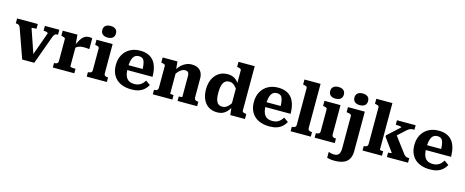

<svg xmlns="http://www.w3.org/2000/svg" viewBox="-46 -1628 6584 2718"><g transform="rotate(15 3245.5 -269.0)"><path d="M489 -449Q489 -454 480 -459Q471 -464 457.5 -467Q444 -470 427 -470H423V-540H635V-468H630Q614 -468 602.5 -463.5Q591 -459 582.5 -448Q574 -437 566 -418L413 3H236L85 -423Q79 -441 70.5 -450.5Q62 -460 50 -464Q38 -468 21 -468H16V-540H319V-470H314Q298 -470 283 -469Q268 -468 258.5 -466.5Q249 -465 249 -461L387 -59L362 -95Z M1116 -544V-385Q1108 -386 1094.5 -387.5Q1081 -389 1065.5 -390Q1050 -391 1036 -391Q1014 -391 994.5 -388Q975 -385 958.5 -378Q942 -371 928 -360.5Q914 -350 901 -333L898 -371Q922 -428 945.5 -468Q969 -508 999.5 -529Q1030 -550 1075 -550Q1089 -550 1100 -548Q1111 -546 1116 -544ZM684 0V-66H687Q714 -66 729 -76.5Q744 -87 744 -116V-431Q744 -441 738.5 -447Q733 -453 722 -456.5Q711 -460 693 -464L684 -466V-540H900L914 -384L920 -387V-80Q920 -74 930.5 -71Q941 -68 957 -67Q973 -66 988 -66H999V0Z M1323 -610Q1277 -610 1250 -632Q1223 -654 1223 -696Q1223 -738 1250 -759.5Q1277 -781 1323 -781Q1369 -781 1396 -759.5Q1423 -738 1423 -696Q1423 -654 1396 -632Q1369 -610 1323 -610ZM1416 -540V-114Q1416 -86 1431.5 -76Q1447 -66 1474 -66H1476V0H1181V-66H1183Q1210 -66 1225.5 -76Q1241 -86 1241 -114V-431Q1241 -447 1228.5 -453Q1216 -459 1189 -464L1180 -466V-540Z M1710 -267Q1710 -214 1719.5 -177Q1729 -140 1747.5 -117Q1766 -94 1794 -83.5Q1822 -73 1859 -73Q1897 -73 1924.5 -85Q1952 -97 1972.5 -117.5Q1993 -138 2008 -163L2075 -116Q2054 -76 2021 -47Q1988 -18 1943 -3Q1898 12 1837 12Q1745 12 1677.5 -20Q1610 -52 1573 -114.5Q1536 -177 1536 -266Q1536 -352 1571.5 -416Q1607 -480 1671 -515.5Q1735 -551 1818 -551Q1885 -551 1934 -531Q1983 -511 2015.5 -472Q2048 -433 2064.5 -374.5Q2081 -316 2082 -238H1668V-309H1940L1919 -281Q1918 -338 1912 -375Q1906 -412 1895 -433Q1884 -454 1865.5 -462.5Q1847 -471 1821 -471Q1795 -471 1774.5 -460.5Q1754 -450 1739.5 -426.5Q1725 -403 1717.5 -363.5Q1710 -324 1710 -267Z M2149 0V-66H2152Q2170 -66 2182.5 -70.5Q2195 -75 2202 -86Q2209 -97 2209 -116V-431Q2209 -442 2203.5 -447.5Q2198 -453 2187 -456.5Q2176 -460 2158 -464L2149 -466V-540H2366L2378 -418L2385 -415V-75Q2385 -72 2393 -70Q2401 -68 2412 -67Q2423 -66 2432 -66H2436V0ZM2799 0H2512V-66H2515Q2525 -66 2536 -66.5Q2547 -67 2555 -69.5Q2563 -72 2563 -75V-381Q2563 -403 2557.5 -418Q2552 -433 2539 -440.5Q2526 -448 2504 -448Q2480 -448 2456 -434.5Q2432 -421 2408.5 -395Q2385 -369 2360 -328L2363 -407Q2385 -451 2417.5 -483Q2450 -515 2490.5 -533Q2531 -551 2576 -551Q2628 -551 2664 -532.5Q2700 -514 2719.5 -477.5Q2739 -441 2739 -387V-116Q2739 -97 2746 -86Q2753 -75 2765.5 -70.5Q2778 -66 2796 -66H2799Z M3440 -106Q3440 -90 3453.5 -84Q3467 -78 3493 -74L3500 -72V0H3285L3271 -122L3264 -113V-650Q3264 -660 3258 -666Q3252 -672 3240 -675.5Q3228 -679 3211 -683L3202 -685V-758H3440ZM3102 -550Q3151 -550 3188 -532.5Q3225 -515 3253 -481Q3281 -447 3301 -399L3300 -327Q3273 -370 3251 -398Q3229 -426 3205.5 -440Q3182 -454 3150 -454Q3121 -454 3100 -442Q3079 -430 3065.5 -406Q3052 -382 3045.5 -346.5Q3039 -311 3039 -264Q3039 -219 3044.5 -185.5Q3050 -152 3062.5 -129.5Q3075 -107 3094.5 -96Q3114 -85 3142 -85Q3173 -85 3197.5 -99Q3222 -113 3246.5 -144Q3271 -175 3300 -225L3301 -151Q3277 -100 3248 -63.5Q3219 -27 3181.5 -8Q3144 11 3093 11Q3018 11 2965.5 -23.5Q2913 -58 2885.5 -120Q2858 -182 2858 -264Q2858 -347 2887.5 -411.5Q2917 -476 2972 -513Q3027 -550 3102 -550Z M3733 -267Q3733 -214 3742.5 -177Q3752 -140 3770.5 -117Q3789 -94 3817 -83.5Q3845 -73 3882 -73Q3920 -73 3947.5 -85Q3975 -97 3995.5 -117.5Q4016 -138 4031 -163L4098 -116Q4077 -76 4044 -47Q4011 -18 3966 -3Q3921 12 3860 12Q3768 12 3700.5 -20Q3633 -52 3596 -114.5Q3559 -177 3559 -266Q3559 -352 3594.5 -416Q3630 -480 3694 -515.5Q3758 -551 3841 -551Q3908 -551 3957 -531Q4006 -511 4038.5 -472Q4071 -433 4087.5 -374.5Q4104 -316 4105 -238H3691V-309H3963L3942 -281Q3941 -338 3935 -375Q3929 -412 3918 -433Q3907 -454 3888.5 -462.5Q3870 -471 3844 -471Q3818 -471 3797.5 -460.5Q3777 -450 3762.5 -426.5Q3748 -403 3740.5 -363.5Q3733 -324 3733 -267Z M4405 -758V-114Q4405 -86 4420.5 -76Q4436 -66 4462 -66H4465V0H4169V-66H4172Q4199 -66 4214.5 -76Q4230 -86 4230 -114V-650Q4230 -660 4224.5 -666Q4219 -672 4207.5 -676Q4196 -680 4178 -683L4169 -685V-758Z M4663 -610Q4617 -610 4590 -632Q4563 -654 4563 -696Q4563 -738 4590 -759.5Q4617 -781 4663 -781Q4709 -781 4736 -759.5Q4763 -738 4763 -696Q4763 -654 4736 -632Q4709 -610 4663 -610ZM4756 -540V-114Q4756 -86 4771.5 -76Q4787 -66 4814 -66H4816V0H4521V-66H4523Q4550 -66 4565.5 -76Q4581 -86 4581 -114V-431Q4581 -447 4568.5 -453Q4556 -459 4529 -464L4520 -466V-540Z M4937 47V-431Q4937 -441 4929.5 -447.5Q4922 -454 4908.5 -458Q4895 -462 4877 -464L4865 -466V-540H5112V34Q5112 93 5095.5 133Q5079 173 5048.5 197Q5018 221 4974.5 232Q4931 243 4878 243Q4838 243 4808 238Q4778 233 4766 228V143Q4781 148 4803 153.5Q4825 159 4850 159Q4877 159 4896.5 148.5Q4916 138 4926.5 113.5Q4937 89 4937 47ZM5018 -610Q4972 -610 4945 -632Q4918 -654 4918 -696Q4918 -738 4945 -759.5Q4972 -781 5018 -781Q5065 -781 5091.5 -759.5Q5118 -738 5118 -696Q5118 -654 5091.5 -632Q5065 -610 5018 -610Z M5890 0H5580V-66H5585Q5595 -66 5606 -67Q5617 -68 5624 -70Q5631 -72 5631 -75L5487 -274V-292L5668 -458Q5668 -464 5656 -467.5Q5644 -471 5627 -472.5Q5610 -474 5594 -474H5583V-540H5857V-474H5846Q5825 -474 5808.5 -470Q5792 -466 5777.5 -457.5Q5763 -449 5748 -435L5574 -275L5613 -362L5809 -101Q5820 -87 5831.5 -79.5Q5843 -72 5856.5 -69Q5870 -66 5885 -66H5890ZM5458 -758V-75Q5458 -72 5466 -69.5Q5474 -67 5484.5 -66.5Q5495 -66 5504 -66H5508V0H5223V-66H5225Q5243 -66 5256 -70.5Q5269 -75 5276 -86Q5283 -97 5283 -116V-650Q5283 -660 5277.5 -666Q5272 -672 5260.5 -676Q5249 -680 5231 -683L5222 -685V-758Z M6085 -267Q6085 -214 6094.5 -177Q6104 -140 6122.5 -117Q6141 -94 6169 -83.5Q6197 -73 6234 -73Q6272 -73 6299.5 -85Q6327 -97 6347.5 -117.5Q6368 -138 6383 -163L6450 -116Q6429 -76 6396 -47Q6363 -18 6318 -3Q6273 12 6212 12Q6120 12 6052.5 -20Q5985 -52 5948 -114.5Q5911 -177 5911 -266Q5911 -352 5946.5 -416Q5982 -480 6046 -515.5Q6110 -551 6193 -551Q6260 -551 6309 -531Q6358 -511 6390.5 -472Q6423 -433 6439.5 -374.5Q6456 -316 6457 -238H6043V-309H6315L6294 -281Q6293 -338 6287 -375Q6281 -412 6270 -433Q6259 -454 6240.5 -462.5Q6222 -471 6196 -471Q6170 -471 6149.5 -460.5Q6129 -450 6114.5 -426.5Q6100 -403 6092.5 -363.5Q6085 -324 6085 -267Z"/></g></svg>

Font: Roboto Serif 20pt
Style: Bold
Weight: 700
Version: Version 1.008